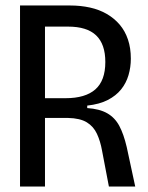

<svg xmlns="http://www.w3.org/2000/svg" viewBox="-20 -680 541 700"><path d="M53 0V-660H235Q274 -660 308 -652.5Q342 -645 369.5 -629Q397 -613 416.5 -590Q436 -567 446.5 -536Q457 -505 457 -466Q457 -435 448.5 -406Q440 -377 421.5 -354Q403 -331 373 -315.5Q343 -300 298 -295V-286Q343 -283 371 -267Q399 -251 415 -221Q431 -191 442 -144L473 0H377L352 -131Q346 -165 333.5 -192Q321 -219 296.5 -234Q272 -249 228 -250H144V0ZM144 -322H219Q291 -322 327.5 -354Q364 -386 364 -454Q364 -519 330.5 -551Q297 -583 228 -583H144Z"/></svg>

Font: Bricolage Grotesque 72pt SemiCondensed
Style: Regular
Weight: 400
Width: 4
Designer: Mathieu Triay
Foundry: Atelier Triay
Version: Version 1.001;gftools[0.9.33.dev8+g029e19f]